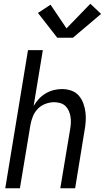

<svg xmlns="http://www.w3.org/2000/svg" viewBox="-20 -1002 558 1022"><path d="M8 0 129 -735H208L159 -438Q171 -458 187 -475.5Q203 -493 223.5 -505Q244 -517 266 -522.5Q288 -528 310 -528Q336 -528 360 -519.5Q384 -511 399.5 -493Q415 -475 423.5 -452Q432 -429 435 -404Q438 -379 436 -353Q434 -327 429 -301L380 0H301L353 -312Q356 -329 357 -346Q358 -363 355.5 -379.5Q353 -396 346.5 -411Q340 -426 329 -437Q318 -448 302 -453Q286 -458 268 -458Q246 -458 222.5 -449.5Q199 -441 181.5 -423Q164 -405 155 -382.5Q146 -360 142 -337L86 0ZM285 -801 182 -933 249 -977 334 -851 461 -982 518 -928 368 -801Z"/></svg>

Font: Iosevka SS04 Oblique
Style: Regular
Weight: 400
Italic angle: -9°
Monospace: yes
Designer: Belleve Invis
Foundry: Belleve Invis
Version: Version 19.0.0; ttfautohint (v1.8.4)